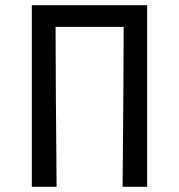

<svg xmlns="http://www.w3.org/2000/svg" viewBox="-20 -716 686 736"><path d="M102 0V-696H544V0H450L453 -368L454 -613H193L194 -368L197 0Z"/></svg>

Font: Ruda Medium
Style: Regular
Weight: 500
Version: Version 2.001